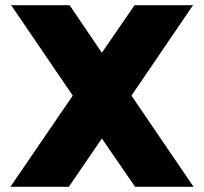

<svg xmlns="http://www.w3.org/2000/svg" viewBox="-20 -719 785 739"><path d="M260 -351 23 -699H248L372 -516L498 -699H723L486 -351L725 0H500L372 -186L245 0H20Z"/></svg>

Font: Readiness ExtraBold
Style: Regular
Weight: 800
Designer: Katatrad Team
Foundry: CadsonDemak
Version: Version 1.00;January 16, 2020;FontCreator 12.0.0.2550 64-bit